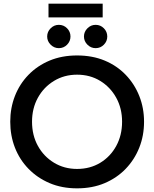

<svg xmlns="http://www.w3.org/2000/svg" viewBox="-20 -1016 843 1049"><path d="M401 13Q318 13 251 -15.5Q184 -44 135.5 -94Q87 -144 61.5 -209.5Q36 -275 36 -351Q36 -426 61.5 -491.5Q87 -557 135.5 -607Q184 -657 251 -685Q318 -713 401 -713Q485 -713 552 -685Q619 -657 667 -607Q715 -557 741 -491.5Q767 -426 767 -351Q767 -275 741 -209.5Q715 -144 667 -94Q619 -44 552 -15.5Q485 13 401 13ZM401 -93Q472 -93 527.5 -126.5Q583 -160 615 -218.5Q647 -277 647 -351Q647 -424 615 -482Q583 -540 527.5 -574Q472 -608 401 -608Q331 -608 275 -574Q219 -540 187 -482Q155 -424 155 -351Q155 -277 187 -219Q219 -161 275 -127Q331 -93 401 -93ZM502.4 -752.9Q476.6 -752.9 457.7 -771.9Q438.7 -790.8 438.7 -816.6Q438.7 -842.4 457.7 -861.4Q476.6 -880.3 502.4 -880.3Q529.1 -880.3 547.6 -861.4Q566.1 -842.4 566.1 -816.6Q566.1 -790.8 547.6 -771.9Q529.1 -752.9 502.4 -752.9ZM301.4 -752.9Q275.6 -752.9 256.7 -771.9Q237.7 -790.8 237.7 -816.6Q237.7 -842.4 256.7 -861.4Q275.6 -880.3 301.4 -880.3Q328.1 -880.3 346.6 -861.4Q365.1 -842.4 365.1 -816.6Q365.1 -790.8 346.6 -771.9Q328.1 -752.9 301.4 -752.9ZM245 -921V-996H541V-921Z"/></svg>

Font: MuseoModerno Medium
Style: Regular
Weight: 500
Designer: Pablo Cosgaya, Héctor Gatti, Marcela Romero, and the Authors of The MuseoModerno Project.
Foundry: Omnibus-Type Team
Version: Version 1.001